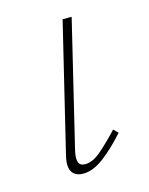

<svg xmlns="http://www.w3.org/2000/svg" viewBox="-74 -458 397 512"><g transform="rotate(-15 125.0 -202.0)"><path d="M94 4Q79 4 70 -3Q61 -10 59 -23Q57 -36 62 -56L147 -408H172L88 -59Q84 -40 87.5 -29.5Q91 -19 106 -19Q126 -19 149 -38.5Q172 -58 201 -89L213 -77Q180 -40 150.5 -18Q121 4 94 4Z"/></g></svg>

Font: Ysabeau Office Thin
Style: Italic
Weight: 250
Italic angle: -12°
Designer: Christian Thalmann (Catharsis Fonts)
Version: Version 2.001;gftools[0.9.30]; featfreeze: tnum,lnum,ss02